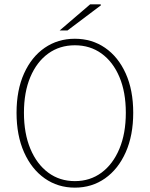

<svg xmlns="http://www.w3.org/2000/svg" viewBox="-20 -850 688 882"><path d="M324 12Q246 12 185.5 -30.5Q125 -73 90.5 -150.5Q56 -228 56 -332Q56 -436 90.5 -512.5Q125 -589 185.5 -630.5Q246 -672 324 -672Q402 -672 462.5 -630.5Q523 -589 557.5 -512.5Q592 -436 592 -332Q592 -228 557.5 -150.5Q523 -73 462.5 -30.5Q402 12 324 12ZM324 -18Q394 -18 446.5 -57Q499 -96 528.5 -166.5Q558 -237 558 -332Q558 -427 528.5 -496.5Q499 -566 446.5 -604Q394 -642 324 -642Q254 -642 201.5 -604Q149 -566 119.5 -496.5Q90 -427 90 -332Q90 -237 119.5 -166.5Q149 -96 201.5 -57Q254 -18 324 -18ZM254 -710 394 -830H442L444 -826L290 -710Z"/></svg>

Font: Source Sans 3 VF
Style: Regular
Weight: 200
Designer: Paul D. Hunt
Foundry: Adobe
Version: Version 3.046;hotconv 1.0.118;makeotfexe 2.5.65603